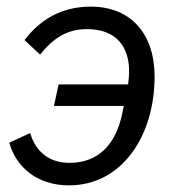

<svg xmlns="http://www.w3.org/2000/svg" viewBox="-20 -548 536 580"><path d="M143 -228H354L349 -204C330 -113 278 -56 190 -56C131 -56 89 -87 71 -146L8 -117C29 -41 95 12 188 12C349 12 447 -138 447 -317C447 -444 377 -528 254 -528C163 -528 99 -486 54 -427L101 -383C142 -434 183 -460 243 -460C331 -460 370 -407 370 -333C370 -322 369 -307 367 -293H157Z"/></svg>

Font: Braiins Sans
Style: Italic
Weight: 400
Italic angle: -11.31°
Designer: Mike Abbink, Paul van der Laan, Pieter van Rosmalen, Jiri Chlebus, Lubos Buracinsky
Foundry: Bold Monday, Sudetype
Version: Version 1.000;hotconv 1.0.109;makeotfexe 2.5.65596